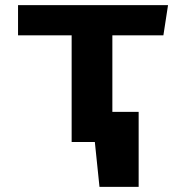

<svg xmlns="http://www.w3.org/2000/svg" viewBox="-20 -551 728 745"><path d="M50 -414V-531H632L614 -414H416V-117H518V174H366L348 0H258V-414Z"/></svg>

Font: Fix15 Mono
Style: Bold
Weight: 700
Designer: Carrois Corporate & Edenspiekermann AG
Foundry: Carrois Corporate GbR & Edenspiekermann AG
Version: Version 3.206